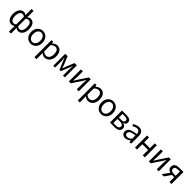

<svg xmlns="http://www.w3.org/2000/svg" viewBox="719 -3352 6137 6137"><g transform="rotate(45 3787.0 -283.5)"><path d="M365 54 367 -27Q344 -10 317 1.5Q290 13 258 13Q211 13 173.5 -6Q136 -25 109 -61Q82 -97 67.5 -150Q53 -203 53 -271Q53 -337 69.5 -390Q86 -443 114 -480Q142 -517 179.5 -537Q217 -557 258 -557Q290 -557 316.5 -545.5Q343 -534 367 -518L365 -597V-796H454V-597L452 -515Q478 -533 508.5 -545Q539 -557 569 -557Q617 -557 654 -537Q691 -517 715.5 -481Q740 -445 753 -394Q766 -343 766 -280Q766 -210 749.5 -155.5Q733 -101 704.5 -63.5Q676 -26 639 -6.5Q602 13 560 13Q534 13 506 3Q478 -7 452 -26L454 54V229H365ZM278 -63Q302 -63 323 -71.5Q344 -80 367 -102V-443Q344 -463 321 -471.5Q298 -480 274 -480Q247 -480 224 -465Q201 -450 183.5 -422.5Q166 -395 156.5 -356.5Q147 -318 147 -272Q147 -173 181 -118Q215 -63 278 -63ZM544 -63Q601 -63 637 -120Q673 -177 673 -279Q673 -324 666 -361Q659 -398 643.5 -424.5Q628 -451 604 -465.5Q580 -480 547 -480Q524 -480 501 -472Q478 -464 452 -442V-100Q477 -78 501 -70.5Q525 -63 544 -63Z M1123 13Q1073 13 1027.5 -6Q982 -25 947 -61.5Q912 -98 891.5 -150.5Q871 -203 871 -271Q871 -339 891.5 -392Q912 -445 947 -482Q982 -519 1027.5 -538Q1073 -557 1123 -557Q1173 -557 1218.5 -538Q1264 -519 1299 -482Q1334 -445 1354.5 -392Q1375 -339 1375 -271Q1375 -203 1354.5 -150.5Q1334 -98 1299 -61.5Q1264 -25 1218.5 -6Q1173 13 1123 13ZM1123 -63Q1158 -63 1187 -78Q1216 -93 1237 -120Q1258 -147 1269.5 -185.5Q1281 -224 1281 -271Q1281 -318 1269.5 -356.5Q1258 -395 1237 -423Q1216 -451 1187 -466Q1158 -481 1123 -481Q1088 -481 1059 -466Q1030 -451 1009.5 -423Q989 -395 977.5 -356.5Q966 -318 966 -271Q966 -224 977.5 -185.5Q989 -147 1009.5 -120Q1030 -93 1059 -78Q1088 -63 1123 -63Z M1518 -543H1593L1601 -481H1604Q1641 -511 1685 -534Q1729 -557 1777 -557Q1829 -557 1869.5 -537Q1910 -517 1937.5 -481Q1965 -445 1979 -394Q1993 -343 1993 -280Q1993 -210 1973.5 -155.5Q1954 -101 1921.5 -63.5Q1889 -26 1846.5 -6.5Q1804 13 1757 13Q1720 13 1682 -3.5Q1644 -20 1607 -50L1609 45V229H1518ZM1742 -63Q1776 -63 1804.5 -78Q1833 -93 1854 -120.5Q1875 -148 1886.5 -188Q1898 -228 1898 -279Q1898 -324 1890 -361Q1882 -398 1865 -424.5Q1848 -451 1821 -465.5Q1794 -480 1755 -480Q1720 -480 1684.5 -461Q1649 -442 1609 -405V-120Q1646 -88 1680.5 -75.5Q1715 -63 1742 -63Z M2138 -543H2243L2350 -288Q2362 -253 2374.5 -220.5Q2387 -188 2398 -155H2403Q2416 -188 2429 -220.5Q2442 -253 2453 -288L2557 -543H2662V0H2579V-245Q2579 -263 2580 -286.5Q2581 -310 2582.5 -335.5Q2584 -361 2585.5 -386Q2587 -411 2589 -432H2585Q2573 -400 2559.5 -367Q2546 -334 2534 -304L2431 -51H2370L2265 -304Q2252 -334 2239 -367Q2226 -400 2215 -432H2210Q2211 -411 2213 -386Q2215 -361 2216.5 -335.5Q2218 -310 2219 -286.5Q2220 -263 2220 -245V0H2138Z M2845 -543H2934V-316Q2934 -273 2930.5 -221Q2927 -169 2925 -116H2929Q2945 -141 2965.5 -174Q2986 -207 3001 -232L3207 -543H3292V0H3203V-227Q3203 -270 3206 -322Q3209 -374 3212 -428H3208Q3192 -402 3171.5 -369Q3151 -336 3136 -311L2930 0H2845Z M3476 -543H3551L3559 -481H3562Q3599 -511 3643 -534Q3687 -557 3735 -557Q3787 -557 3827.5 -537Q3868 -517 3895.5 -481Q3923 -445 3937 -394Q3951 -343 3951 -280Q3951 -210 3931.5 -155.5Q3912 -101 3879.5 -63.5Q3847 -26 3804.5 -6.5Q3762 13 3715 13Q3678 13 3640 -3.5Q3602 -20 3565 -50L3567 45V229H3476ZM3700 -63Q3734 -63 3762.5 -78Q3791 -93 3812 -120.5Q3833 -148 3844.5 -188Q3856 -228 3856 -279Q3856 -324 3848 -361Q3840 -398 3823 -424.5Q3806 -451 3779 -465.5Q3752 -480 3713 -480Q3678 -480 3642.5 -461Q3607 -442 3567 -405V-120Q3604 -88 3638.5 -75.5Q3673 -63 3700 -63Z M4307 13Q4257 13 4211.5 -6Q4166 -25 4131 -61.5Q4096 -98 4075.5 -150.5Q4055 -203 4055 -271Q4055 -339 4075.5 -392Q4096 -445 4131 -482Q4166 -519 4211.5 -538Q4257 -557 4307 -557Q4357 -557 4402.5 -538Q4448 -519 4483 -482Q4518 -445 4538.5 -392Q4559 -339 4559 -271Q4559 -203 4538.5 -150.5Q4518 -98 4483 -61.5Q4448 -25 4402.5 -6Q4357 13 4307 13ZM4307 -63Q4342 -63 4371 -78Q4400 -93 4421 -120Q4442 -147 4453.5 -185.5Q4465 -224 4465 -271Q4465 -318 4453.5 -356.5Q4442 -395 4421 -423Q4400 -451 4371 -466Q4342 -481 4307 -481Q4272 -481 4243 -466Q4214 -451 4193.5 -423Q4173 -395 4161.5 -356.5Q4150 -318 4150 -271Q4150 -224 4161.5 -185.5Q4173 -147 4193.5 -120Q4214 -93 4243 -78Q4272 -63 4307 -63Z M4702 -543H4911Q4956 -543 4992.5 -535.5Q5029 -528 5055.5 -511.5Q5082 -495 5096.5 -468.5Q5111 -442 5111 -405Q5111 -360 5086.5 -331Q5062 -302 5020 -290V-285Q5043 -280 5063.5 -270Q5084 -260 5100 -244Q5116 -228 5125 -206.5Q5134 -185 5134 -156Q5134 -115 5118 -85.5Q5102 -56 5073.5 -37Q5045 -18 5005.5 -9Q4966 0 4919 0H4702ZM4895 -315Q4964 -315 4992.5 -337Q5021 -359 5021 -397Q5021 -435 4992.5 -456.5Q4964 -478 4901 -478H4792V-315ZM4909 -65Q4978 -65 5011 -90Q5044 -115 5044 -161Q5044 -203 5008.5 -226.5Q4973 -250 4903 -250H4792V-65Z M5394 13Q5360 13 5331 2.5Q5302 -8 5280.5 -27.5Q5259 -47 5247 -75.5Q5235 -104 5235 -141Q5235 -185 5254.5 -218.5Q5274 -252 5315 -277Q5356 -302 5419 -318Q5482 -334 5569 -344Q5569 -370 5564 -395Q5559 -420 5546.5 -439Q5534 -458 5512 -469.5Q5490 -481 5457 -481Q5409 -481 5367.5 -463Q5326 -445 5294 -423L5258 -486Q5277 -498 5300.5 -510.5Q5324 -523 5351 -533.5Q5378 -544 5408.5 -550.5Q5439 -557 5472 -557Q5521 -557 5557 -541Q5593 -525 5615.5 -495.5Q5638 -466 5649 -425Q5660 -384 5660 -334V0H5585L5577 -65H5574Q5535 -33 5490 -10Q5445 13 5394 13ZM5420 -60Q5460 -60 5494.5 -78.5Q5529 -97 5569 -132V-284Q5500 -276 5453.5 -263.5Q5407 -251 5378 -233.5Q5349 -216 5336.5 -194.5Q5324 -173 5324 -147Q5324 -100 5351.5 -80Q5379 -60 5420 -60Z M5833 -543H5924V-323H6186V-543H6277V0H6186V-242H5924V0H5833Z M6461 -543H6550V-316Q6550 -273 6546.5 -221Q6543 -169 6541 -116H6545Q6561 -141 6581.5 -174Q6602 -207 6617 -232L6823 -543H6908V0H6819V-227Q6819 -270 6822 -322Q6825 -374 6828 -428H6824Q6808 -402 6787.5 -369Q6767 -336 6752 -311L6546 0H6461Z M7391 -472H7306Q7241 -472 7205 -450.5Q7169 -429 7169 -380Q7169 -332 7205 -306.5Q7241 -281 7306 -281H7391ZM7482 -543V0H7391V-215H7291H7289L7139 0H7036L7202 -227Q7149 -243 7113.5 -280.5Q7078 -318 7078 -382Q7078 -427 7094 -458Q7110 -489 7138.5 -507.5Q7167 -526 7206 -534.5Q7245 -543 7291 -543Z"/></g></svg>

Font: SpoqaHanSans-Regular
Style: Regular
Weight: 400
Designer: [Spoqa Han Sans] Dong-huui Kim \uAE40 \uB3D9 \uD718  Younghwa Kang \uAC15 \uC601 \uD654  [Noto Sans] Ryoko NISHIZUKA \u8
Foundry: Spoqa (http://www.spoqa-han-sans.com)
Version: Version 2.000